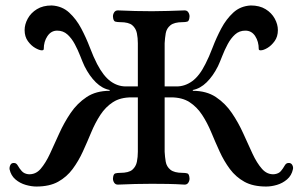

<svg xmlns="http://www.w3.org/2000/svg" viewBox="-20 -672 1106 702"><path d="M113 10Q95 10 74 4Q53 -2 36.5 -16Q20 -30 15 -53Q14 -61 18 -69Q22 -77 32 -76Q40 -76 45.5 -66Q51 -56 59.5 -46.5Q68 -37 83 -35Q110 -33 128.5 -54.5Q147 -76 163 -110.5Q179 -145 196.5 -184Q214 -223 238 -258.5Q262 -294 296.5 -317Q331 -340 381 -340V-343Q354 -348 330.5 -371Q307 -394 289 -430Q282 -445 273.5 -467Q265 -489 253.5 -510.5Q242 -532 226.5 -546Q211 -560 189 -560Q167 -560 153.5 -540Q140 -520 140 -493Q140 -488 133 -488Q124 -488 109 -496.5Q94 -505 82 -521.5Q70 -538 70 -562Q70 -583 81.5 -604Q93 -625 115 -638.5Q137 -652 169 -652Q207 -650 233 -626Q259 -602 277 -568Q295 -534 308.5 -498.5Q322 -463 335 -438Q358 -394 384 -375Q410 -356 440 -356H484V-514Q484 -533 480.5 -550.5Q477 -568 464 -579.5Q451 -591 419 -591Q409 -591 401.5 -593Q394 -595 393 -612Q393 -620 397.5 -627Q402 -634 411 -634Q476 -631 536 -631Q566 -631 594.5 -632Q623 -633 655 -634Q664 -634 668.5 -627Q673 -620 673 -612Q672 -595 665 -593Q658 -591 648 -591Q617 -591 603 -579.5Q589 -568 586 -550.5Q583 -533 582 -514V-356H626Q656 -356 682.5 -375Q709 -394 731 -438Q744 -463 757.5 -498.5Q771 -534 789 -568Q807 -602 833 -626Q859 -650 897 -652Q929 -652 951 -638.5Q973 -625 984.5 -604Q996 -583 996 -562Q996 -538 984 -521.5Q972 -505 957.5 -496.5Q943 -488 933 -488Q926 -488 926 -493Q926 -520 913 -540Q900 -560 877 -560Q855 -560 839.5 -546Q824 -532 812.5 -510.5Q801 -489 792.5 -467Q784 -445 777 -430Q759 -394 735.5 -371Q712 -348 685 -343V-340Q735 -340 769.5 -317Q804 -294 828 -258.5Q852 -223 869.5 -184Q887 -145 903 -110.5Q919 -76 938 -54.5Q957 -33 983 -35Q999 -37 1007 -46.5Q1015 -56 1020.5 -66Q1026 -76 1034 -76Q1044 -77 1048.5 -69Q1053 -61 1051 -53Q1046 -30 1029.5 -16Q1013 -2 992.5 4Q972 10 953 10Q905 10 873.5 -7.5Q842 -25 820.5 -54Q799 -83 783 -118Q767 -153 752.5 -188Q738 -223 719 -252Q700 -281 673 -298.5Q646 -316 605 -316H582V-117Q583 -98 586 -80.5Q589 -63 603 -51.5Q617 -40 648 -40Q658 -40 665 -38Q672 -36 673 -19Q673 -11 668.5 -4Q664 3 655 3Q623 1 594 0.5Q565 0 535 0Q476 0 411 3Q402 3 397.5 -4Q393 -11 393 -19Q394 -36 401.5 -38Q409 -40 419 -40Q451 -40 464 -51.5Q477 -63 480.5 -80.5Q484 -98 484 -117V-316H461Q420 -316 393 -298.5Q366 -281 347 -252Q328 -223 313.5 -188Q299 -153 283 -118Q267 -83 245.5 -54Q224 -25 192.5 -7.5Q161 10 113 10Z"/></svg>

Font: Alice
Style: Regular
Weight: 400
Designer: Ksenia Yerulevich
Foundry: Cyreal (http://www.cyreal.org/)
Version: Version 2.003; ttfautohint (v1.8.3)